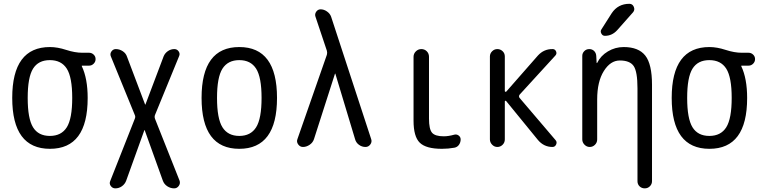

<svg xmlns="http://www.w3.org/2000/svg" viewBox="-20 -780 4040 1019"><path d="M334.5 -415.5Q305.7 -460.9 244.6 -460.9Q183.6 -460.9 155.3 -415.5Q127 -370.1 127 -260.3Q127 -150.4 155.3 -104.5Q183.6 -58.6 244.6 -58.6Q305.7 -58.6 334.5 -104.5Q363.3 -150.4 363.3 -260.3Q363.3 -370.1 334.5 -415.5ZM245.1 -530.3Q285.2 -530.3 331.5 -515.1Q377.9 -500 417 -500H453.1Q466.8 -500 477.1 -490.2Q487.3 -480.5 487.3 -466.3Q487.3 -452.1 477.1 -441.9Q466.8 -431.6 453.1 -431.6H415Q414.1 -431.6 414.1 -430.7V-428.7Q445.3 -363.3 445.3 -259.8Q445.3 9.8 245.1 9.8Q44.9 9.8 44.9 -260.3Q44.9 -530.3 245.1 -530.3Z M591.8 219.7Q577.1 219.7 567.9 207Q558.6 194.3 565.4 179.7L695.3 -149.4Q700.2 -160.2 695.3 -169.9L568.4 -480.5Q562.5 -494.1 571.3 -506.8Q580.1 -519.5 594.7 -519.5Q614.3 -519.5 631.3 -508.3Q648.4 -497.1 654.3 -478.5L750 -225.6Q750 -224.6 751 -224.6Q752 -224.6 752 -225.6L848.6 -481.4Q855.5 -498 871.1 -508.8Q886.7 -519.5 905.3 -519.5Q919.9 -519.5 928.2 -507.3Q936.5 -495.1 930.7 -482.4L802.7 -169.9Q798.8 -160.2 802.7 -149.4L932.6 177.7Q938.5 192.4 929.2 206.1Q919.9 219.7 904.3 219.7Q884.8 219.7 867.7 208.5Q850.6 197.3 843.8 177.7L748 -88.9Q748 -89.8 747.1 -89.8Q746.1 -89.8 746.1 -88.9L649.4 179.7Q642.6 197.3 627 208.5Q611.3 219.7 591.8 219.7Z M1339.4 -415.5Q1310.5 -460.9 1250 -460.9Q1189.5 -460.9 1160.6 -415.5Q1131.8 -370.1 1131.8 -260.3Q1131.8 -150.4 1160.6 -104.5Q1189.5 -58.6 1250 -58.6Q1310.5 -58.6 1339.4 -104.5Q1368.2 -150.4 1368.2 -260.3Q1368.2 -370.1 1339.4 -415.5ZM1450.2 -260.3Q1450.2 9.8 1250 9.8Q1049.8 9.8 1049.8 -260.3Q1049.8 -530.3 1250 -530.3Q1450.2 -530.3 1450.2 -260.3Z M1587.9 0Q1572.3 0 1562.5 -13.7Q1552.7 -27.3 1558.6 -42L1714.8 -489.3Q1717.8 -500 1714.8 -510.7L1654.3 -691.4Q1649.4 -705.1 1658.2 -717.8Q1667 -730.5 1681.6 -730.5Q1699.2 -730.5 1715.3 -719.2Q1731.4 -708 1737.3 -691.4L1950.2 -41Q1955.1 -26.4 1945.3 -13.2Q1935.5 0 1919.9 0Q1900.4 0 1884.8 -11.7Q1869.1 -23.4 1864.3 -42L1759.8 -388.7Q1759.8 -389.6 1758.8 -389.6Q1757.8 -389.6 1757.8 -388.7L1646.5 -42Q1640.6 -23.4 1623.5 -11.7Q1606.4 0 1587.9 0Z M2325.2 9.8Q2241.2 9.8 2208 -22.5Q2174.8 -54.7 2174.8 -139.6V-478.5Q2174.8 -495.1 2187 -507.3Q2199.2 -519.5 2216.3 -519.5Q2233.4 -519.5 2245.1 -507.8Q2256.8 -496.1 2256.8 -478.5V-150.4Q2256.8 -94.7 2272.9 -75.7Q2289.1 -56.6 2335 -56.6Q2360.4 -56.6 2391.6 -65.4Q2404.3 -68.4 2414.6 -60.5Q2424.8 -52.7 2424.8 -40Q2424.8 -24.4 2416 -11.7Q2407.2 1 2391.6 3.9Q2359.4 9.8 2325.2 9.8Z M2580.1 -40V-480.5Q2580.1 -496.1 2591.8 -507.8Q2603.5 -519.5 2619.6 -519.5Q2635.7 -519.5 2647.5 -508.3Q2659.2 -497.1 2659.2 -480.5V-296.9Q2659.2 -293.9 2662.1 -293Q2665 -292 2667 -293.9L2835 -485.4Q2867.2 -520.5 2913.1 -519.5Q2925.8 -519.5 2931.2 -507.3Q2936.5 -495.1 2927.7 -485.4L2738.3 -278.3Q2731.4 -269.5 2737.3 -260.7L2928.7 -36.1Q2937.5 -26.4 2931.6 -13.2Q2925.8 0 2912.1 0Q2866.2 0 2835 -37.1L2666 -244.1Q2664.1 -246.1 2661.6 -245.1Q2659.2 -244.1 2659.2 -241.2V-40Q2659.2 -23.4 2647.5 -11.7Q2635.7 0 2619.6 0Q2603.5 0 2591.8 -12.2Q2580.1 -24.4 2580.1 -40Z M3070.3 -40V-483.4Q3070.3 -498 3081.1 -508.8Q3091.8 -519.5 3107.4 -519.5Q3123 -519.5 3133.3 -509.3Q3143.6 -499 3144.5 -483.4L3146.5 -446.3Q3146.5 -445.3 3147.5 -445.3Q3149.4 -445.3 3149.4 -446.3Q3168 -484.4 3206.5 -507.3Q3245.1 -530.3 3290 -530.3Q3369.1 -530.3 3404.8 -484.9Q3440.4 -439.5 3440.4 -330.1V181.6Q3440.4 197.3 3429.2 208.5Q3418 219.7 3401.9 219.7Q3385.7 219.7 3374.5 209Q3363.3 198.2 3363.3 181.6V-311.5Q3363.3 -399.4 3343.3 -429.2Q3323.2 -459 3269.5 -459Q3219.7 -459 3184.6 -402.8Q3149.4 -346.7 3149.4 -252V-40Q3149.4 -23.4 3137.7 -11.7Q3126 0 3109.9 0Q3093.8 0 3082 -12.2Q3070.3 -24.4 3070.3 -40ZM3320.3 -759.8Q3336.9 -759.8 3343.8 -743.7Q3350.6 -727.5 3339.8 -714.8L3255.9 -620.1Q3228.5 -589.8 3190.4 -589.8Q3177.7 -589.8 3171.4 -602.1Q3165 -614.3 3171.9 -624L3226.6 -710Q3259.8 -759.8 3320.3 -759.8Z M3834.5 -415.5Q3805.7 -460.9 3744.6 -460.9Q3683.6 -460.9 3655.3 -415.5Q3627 -370.1 3627 -260.3Q3627 -150.4 3655.3 -104.5Q3683.6 -58.6 3744.6 -58.6Q3805.7 -58.6 3834.5 -104.5Q3863.3 -150.4 3863.3 -260.3Q3863.3 -370.1 3834.5 -415.5ZM3745.1 -530.3Q3785.2 -530.3 3831.5 -515.1Q3877.9 -500 3917 -500H3953.1Q3966.8 -500 3977.1 -490.2Q3987.3 -480.5 3987.3 -466.3Q3987.3 -452.1 3977.1 -441.9Q3966.8 -431.6 3953.1 -431.6H3915Q3914.1 -431.6 3914.1 -430.7V-428.7Q3945.3 -363.3 3945.3 -259.8Q3945.3 9.8 3745.1 9.8Q3544.9 9.8 3544.9 -260.3Q3544.9 -530.3 3745.1 -530.3Z"/></svg>

Font: Rounded-X Mgen+ 2m regular
Style: Regular
Weight: 400
Designer: [Source Han Sans]
Ryoko NISHIZUKA  (kana & ideographs); Paul D. Hunt (Latin, Greek & Cyrillic); Wenlong ZHANG  (bopomofo
Version: Version 1.059.20150602